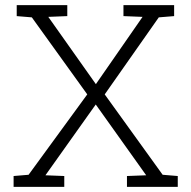

<svg xmlns="http://www.w3.org/2000/svg" viewBox="-20 -731 748 751"><path d="M33.2 0V-42.5L91.8 -47.4L321.3 -361.8L104.5 -663.1L45.4 -668V-710.9H243.2V-668L168.9 -665L355 -401.9L537.6 -665L462.9 -668V-710.9H661.1V-668L601.1 -663.1L389.6 -361.8L616.2 -47.4L675.3 -42.5V0H476.6V-42.5L551.8 -45.4L354.5 -322.3L157.7 -45.4L231.4 -42.5V0Z"/></svg>

Font: Roboto Slab LO Light
Style: Regular
Weight: 300
Designer: Google
Version: Version 2.000